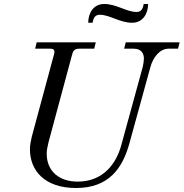

<svg xmlns="http://www.w3.org/2000/svg" viewBox="-20 -924 920 962"><path d="M422 -810H444C448 -834 456 -850 480 -850C530 -850 580 -810 642 -810C696 -810 722 -856 722 -904H700C696 -880 688 -864 664 -864C614 -864 564 -904 502 -904C448 -904 422 -858 422 -810ZM130 -176C130 -71 202 18 361 18C527 18 595 -83 629 -208L733 -586C747 -639 782 -680 824 -680H872L880 -712H610L602 -680H650C691 -680 701 -653 701 -630C701 -620 698 -600 695 -588L588 -198C564 -108 500 -14 369 -14C278 -14 214 -65 214 -154C214 -172 218 -190 223 -211L342 -653C347 -672 357 -680 376 -680H452L460 -712H164L156 -680H232C250 -680 256 -672 251 -653L139 -238C134 -217 130 -195 130 -176Z"/></svg>

Font: Old Standard
Style: Italic
Weight: 400
Italic angle: -15.2°
Designer: Alexey Kryukov <alexios@thessalonica.org.ru>
Version: Version 2.0